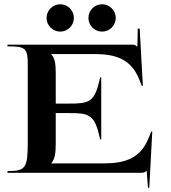

<svg xmlns="http://www.w3.org/2000/svg" viewBox="-20 -809 800 899"><path d="M198 -725C198 -689.7 226.7 -661 262 -661C297.3 -661 326 -689.7 326 -725C326 -760.3 297.3 -789 262 -789C226.7 -789 198 -760.3 198 -725ZM394 -725C394 -689.7 422.7 -661 458 -661C493.3 -661 522 -689.7 522 -725C522 -760.3 493.3 -789 458 -789C422.7 -789 394 -760.3 394 -725ZM15 0H639C655 0 658.6 -2 665.6 -9H666.6L673 70H679L693 -193H688L676 -163C638.1 -68.2 567.1 -44 465 -44H220V-45C237 -63 241 -91.5 241 -137V-279.5H303C390.2 -279.5 420.5 -274.6 443 -181L449 -156H454V-447H449L443 -422C420.5 -328.4 390.2 -324 303 -324H241V-463C241 -508.5 237.5 -536.9 220.1 -554.6L220 -556H421C523.1 -556 594.1 -531.8 632 -437L644 -407H649L634 -675H625L623.3 -591.1H621.3C614.3 -598.1 611 -600 595 -600H15V-592C100.5 -592 110 -583.3 110 -505V-145C110 -21.7 100.5 -8 15 -8Z"/></svg>

Font: Prida01
Style: Black
Weight: 900
Designer: gluk
Foundry: gluk
Version: Version 00.072